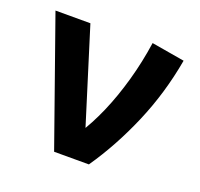

<svg xmlns="http://www.w3.org/2000/svg" viewBox="-96 -616 750 721"><g transform="rotate(20 279.0 -255.0)"><path d="M189 0 12.5 -500H152L285 -73.5L254 -100Q286.5 -149.5 314.8 -214.5Q343 -279.5 364.2 -355Q385.5 -430.5 397 -510L529 -487.5Q505 -351 452.2 -227.5Q399.5 -104 328 0Z"/></g></svg>

Font: Geologica Cursive Medium
Style: Regular
Weight: 500
Designer: Sindre Bremnes, Frode Helland
Foundry: Monokrom Skriftforlag AS
Version: Version 1.010;gftools[0.9.28]